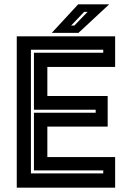

<svg xmlns="http://www.w3.org/2000/svg" viewBox="-20 -868 610 888"><path d="M57.5 0V-700H512.5V-558.5H199V-424H478V-282.5H199V-141.5H512.5V0ZM123 -66H457.5V-80H137V-346.5H422.5V-360.5H137V-624H457.5V-638H123ZM219.5 -716 341.5 -848H485L343 -716ZM309 -750H324L385 -813H369Z"/></svg>

Font: Tourney Thin
Style: Regular
Weight: 100
Designer: Tyler Finck
Foundry: Etcetera Type Co
Version: Version 1.015